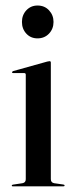

<svg xmlns="http://www.w3.org/2000/svg" viewBox="-20 -658 261 678"><path d="M112.5 -522.5Q88.5 -522.5 73 -539.2Q57.5 -556 57.5 -580.5Q57.5 -605 73.2 -621.8Q89 -638.5 112.5 -638.5Q137.5 -638.5 153.2 -621.5Q169 -604.5 169 -580.5Q169 -556 153 -539.2Q137 -522.5 112.5 -522.5ZM159.5 -437V-25.5Q159.5 -13 171.5 -11L203 -6.5Q208 -6 208 -3Q208 0 204 0H24.5Q21.5 0 21.5 -3Q21.5 -5 25.5 -6L59 -11Q71 -13 71 -25V-394.5Q71 -400 65 -400H26Q22.5 -400 22.5 -403Q22.5 -405 26.5 -407L146.5 -440.5Q152.5 -442 155 -442Q159.5 -442 159.5 -437Z"/></svg>

Font: Fraunces 144pt S000
Style: Regular
Weight: 400
Version: Version 1.000; ttfautohint (v1.8.3)